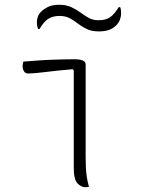

<svg xmlns="http://www.w3.org/2000/svg" viewBox="-20 -785 640 807"><path d="M290 -80Q290 -115 290 -156Q290 -197 290 -241Q290 -285 290 -328.5Q290 -372 290 -413.5Q290 -455 290 -490L285 -494Q250 -491 221 -488Q192 -485 168.5 -482Q145 -479 127.5 -477.5Q110 -476 98 -476Q87 -476 81 -485Q75 -494 75 -508Q75 -513 76 -517.5Q77 -522 78 -526Q105 -528 129 -530Q153 -532 175 -533Q197 -534 217 -534.5Q237 -535 256 -535.5Q275 -536 293 -536Q307 -536 317.5 -534Q328 -532 334 -527Q340 -522 340 -513Q340 -468 340 -418.5Q340 -369 340 -318.5Q340 -268 340 -218.5Q340 -169 340 -124Q340 -101 341 -80.5Q342 -60 345 -40.5Q348 -21 354 0Q350 1 346.5 1.5Q343 2 339 2Q321 2 305.5 -14.5Q290 -31 290 -80ZM394 -700Q424 -700 442 -712Q460 -724 479 -755H485Q487 -751 487.5 -747Q488 -743 488.5 -738.5Q489 -734 489 -727Q489 -717 484.5 -703.5Q480 -690 468 -678Q456 -666 438.5 -659.5Q421 -653 395 -653Q365 -653 344.5 -663Q324 -673 308 -685.5Q292 -698 274 -708Q256 -718 230 -718Q202 -718 183 -706Q164 -694 146 -663H140Q138 -668 137 -672.5Q136 -677 135.5 -682Q135 -687 135 -693Q135 -703 139 -714.5Q143 -726 153 -736Q164 -747 182 -756Q200 -765 228 -765Q258 -765 279.5 -755Q301 -745 318 -732.5Q335 -720 352.5 -710Q370 -700 394 -700Z"/></svg>

Font: Recursive Monospace Casual Light
Style: Regular
Weight: 300
Version: Version 1.047